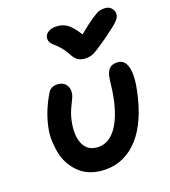

<svg xmlns="http://www.w3.org/2000/svg" viewBox="-146 -907 908 1023"><g transform="rotate(-20 308.5 -395.0)"><path d="M562 -799.8Q586.4 -799.8 601.3 -784.2Q616.2 -768.6 613.8 -746.1Q612.3 -730.5 594 -711.9Q575.7 -693.4 511.2 -647Q501 -640.1 481.4 -626.7Q461.9 -613.3 455.8 -609.4Q449.7 -605.5 437 -598.1Q424.3 -590.8 418.2 -588.9Q412.1 -586.9 402.8 -585Q393.6 -583 383.8 -583Q355 -583 337.9 -594.5Q320.8 -606 307.1 -632.8Q293 -659.2 274.7 -679.9Q256.3 -700.7 244.9 -709.7Q233.4 -718.8 226.8 -730.7Q220.2 -742.7 223.1 -757.8Q226.1 -775.4 243.7 -786.1Q261.2 -796.9 284.2 -796.9Q321.8 -796.9 348.4 -778.6Q375 -760.3 407.2 -709Q458.5 -751.5 490 -772.2Q521.5 -793 533.4 -796.4Q545.4 -799.8 562 -799.8ZM279.8 9.8Q236.8 9.8 200.4 -2.7Q164.1 -15.1 139.2 -37.4Q114.3 -59.6 95.7 -89.8Q77.1 -120.1 69.3 -155.3Q61.5 -190.4 59.8 -229Q58.1 -267.6 66.9 -307.1Q84 -390.1 132.8 -473.1Q148.9 -504.9 186 -504.9Q218.8 -504.9 235.8 -483.2Q252.9 -461.4 246.1 -428.2Q243.7 -415.5 223.1 -375Q202.6 -334.5 194.8 -294.9Q178.2 -215.3 201.2 -165.8Q224.1 -116.2 285.2 -116.2Q342.3 -116.2 384.5 -173.8Q426.8 -231.4 448.2 -340.8Q453.6 -368.2 457 -400.4Q460.4 -432.6 463.9 -448.2Q470.2 -477.5 484.4 -491.7Q498.5 -505.9 526.9 -505.9Q552.7 -505.9 567.9 -488.5Q583 -471.2 586.9 -432.6Q590.8 -394 578.1 -332Q544.4 -163.6 466.6 -76.9Q388.7 9.8 279.8 9.8Z"/></g></svg>

Font: Shantell Sans Normal
Style: Italic
Weight: 600
Italic angle: -11.31°
Designer: Stephen Nixon, Anya Danilova, Shantell Martin
Foundry: Arrow Type
Version: Version 1.006;[559af2be0]